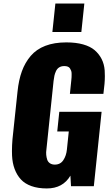

<svg xmlns="http://www.w3.org/2000/svg" viewBox="-20 -1064 630 1097"><path d="M279.3 -881.3H444.8L461.9 -1043.9H296.4ZM247.6 12.7C308.8 12.7 353.7 -11.7 382.3 -60.5L385.7 0H516.1L560.5 -425.3H318.8L307.1 -313H373L362.3 -210C360 -186.5 353.3 -166.3 342 -149.2C330.8 -132.1 314.5 -123.5 293 -123.5C281.9 -123.5 272.6 -126.1 265.1 -131.3C257.6 -136.6 252.5 -143.3 249.8 -151.6C247 -159.9 245.1 -169.1 244.1 -179.2C243.2 -189.3 243.5 -199.2 245.1 -209L286.1 -601.6C287.4 -613 289 -622.8 290.8 -631.1C292.6 -639.4 295.6 -648.2 299.8 -657.5C304 -666.7 310.1 -673.9 318.1 -679C326.1 -684 335.8 -686.5 347.2 -686.5C355 -686.5 361.7 -685.5 367.2 -683.3C372.7 -681.2 377 -677.8 379.9 -673.1C382.8 -668.4 385.1 -663.8 386.7 -659.4C388.3 -655 389.2 -649.1 389.2 -641.6C389.2 -634.1 389.1 -627.9 388.9 -623C388.8 -618.2 388.2 -611.7 387.2 -603.5L379.4 -527.8H570.8L577.1 -584.5C578.5 -600.1 579.1 -615.1 579.1 -629.4C579.1 -640.8 578.8 -651.7 578.1 -662.1C576.2 -686.2 570.3 -707.8 560.5 -727.1C550.5 -746.6 537.1 -763.4 520.5 -777.6C503.9 -791.7 481.9 -802.7 454.6 -810.3C427.2 -818 395.3 -821.8 358.9 -821.8C313 -821.8 273 -815.3 239 -802.2C205 -789.2 177.2 -770 155.5 -744.6C133.9 -719.2 117 -689.9 105 -656.7C92.9 -623.5 84.6 -584.8 80.1 -540.5L51.3 -268.6C49.3 -244.8 48.3 -222.2 48.3 -200.7C48.3 -191.9 48.5 -183.6 48.8 -175.8C50.1 -147.1 55 -121.4 63.5 -98.6C72.3 -75.2 84.2 -55.3 99.4 -38.8C114.5 -22.4 134.6 -9.7 159.7 -0.7C184.7 8.2 214 12.7 247.6 12.7Z"/></svg>

Font: Oswald
Style: Heavy
Weight: 800
Designer: Vernon Adams
Foundry: Vernon Adams
Version: 3.0; ttfautohint (v0.95.6-bc232) -l 8 -r 50 -G 200 -x 0 -w "